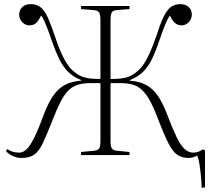

<svg xmlns="http://www.w3.org/2000/svg" viewBox="-20 -752 1022 931"><path d="M958 159Q957 130 954 99.5Q951 69 947 43Q943 17 936 2Q928 7 917 10.5Q906 14 895 14Q862 14 839.5 -1.5Q817 -17 797 -56.5Q777 -96 750 -165Q729 -222 710 -258Q691 -294 670.5 -314Q650 -334 624 -341.5Q598 -349 561 -349H516V-66Q516 -43 522 -33Q528 -23 547 -21L608 -15V0H373V-15L436 -21Q455 -23 461 -32.5Q467 -42 467 -68V-349H421Q385 -349 359 -341.5Q333 -334 312.5 -314Q292 -294 273.5 -258Q255 -222 233 -165Q206 -96 187 -56.5Q168 -17 145 -1.5Q122 14 84 14Q64 14 44 5.5Q24 -3 9 -19L15 -29Q25 -22 39.5 -17Q54 -12 71 -12Q88 -12 101.5 -22Q115 -32 129 -54Q143 -76 158 -110Q173 -144 191 -193Q213 -251 236.5 -286Q260 -321 292.5 -339Q325 -357 373 -361V-364Q335 -379 309.5 -404.5Q284 -430 265.5 -469Q247 -508 229 -560Q220 -588 211 -611Q202 -634 194.5 -651Q187 -668 179 -677Q169 -654 156 -641.5Q143 -629 122 -629Q110 -629 98.5 -636Q87 -643 80 -655Q73 -667 73 -682Q73 -697 80.5 -708.5Q88 -720 100.5 -726Q113 -732 129 -732Q157 -732 176.5 -717Q196 -702 211.5 -668Q227 -634 247 -574Q262 -528 276.5 -496Q291 -464 304.5 -443.5Q318 -423 332.5 -410Q347 -397 362 -388Q375 -381 388.5 -377Q402 -373 421 -371Q440 -369 467 -369V-655Q467 -681 461 -691Q455 -701 435 -703L373 -708V-723H608V-708L545 -703Q527 -701 521.5 -690.5Q516 -680 516 -653V-369Q544 -369 562.5 -371Q581 -373 595 -377Q609 -381 621 -388Q636 -397 650.5 -410Q665 -423 678.5 -443.5Q692 -464 706.5 -496Q721 -528 737 -574Q756 -634 772 -668Q788 -702 807 -717Q826 -732 855 -732Q870 -732 882.5 -726Q895 -720 902.5 -708.5Q910 -697 910 -682Q910 -667 903 -655Q896 -643 884.5 -636Q873 -629 862 -629Q841 -629 827.5 -641.5Q814 -654 804 -677Q797 -668 789 -651Q781 -634 772.5 -611Q764 -588 754 -560Q737 -508 718.5 -469Q700 -430 674.5 -404.5Q649 -379 610 -364V-361Q658 -357 690.5 -339Q723 -321 746.5 -286Q770 -251 792 -193Q816 -129 835.5 -89Q855 -49 874 -30.5Q893 -12 917 -12Q931 -12 942.5 -16.5Q954 -21 964 -28L974 -22V156Z"/></svg>

Font: Literata 60pt ExtraLight
Style: Regular
Weight: 250
Designer: Latin by Veronika Burian and Jose Scaglione. Greek by Irene Vlachou. Cyrillic by Vera Evstafieva.
Foundry: TypeTogether
Version: Version 3.103;gftools[0.9.29]